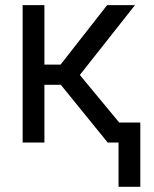

<svg xmlns="http://www.w3.org/2000/svg" viewBox="-20 -550 596 741"><path d="M67.4 -530.3H151.4V-300.8H213.9L393.6 -530.3H501L288.1 -260.7L503.9 0H395.5L214.8 -222.7H151.4V0H67.4ZM521.5 170.9H437.5V-77.1H521.5Z"/></svg>

Font: Pretendard JP Variable
Style: Regular
Weight: 400
Designer: Base glyphs from Inter by Rasmus Andersson; Hangul glyphs from Noto Sans CJK(Source Han Sans) by Jang Soo-young and Kang
Foundry: Kil Hyung-jin
Version: Version 1.307;Glyphs 3.2 (3192)